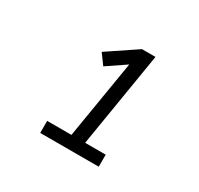

<svg xmlns="http://www.w3.org/2000/svg" viewBox="-116 -981 832 801"><g transform="rotate(30 300.0 -580.5)"><path d="M162 -323V-381H279L341 -756L251 -695L215 -744L355 -838H420L345 -381H444V-323Z"/></g></svg>

Font: Iosevka Curly Slab LtEx
Style: Italic
Weight: 300
Width: 7
Italic angle: -9°
Monospace: yes
Designer: Belleve Invis
Foundry: Belleve Invis
Version: Version 11.1.0; ttfautohint (v1.8.3)